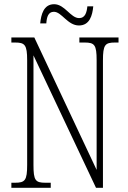

<svg xmlns="http://www.w3.org/2000/svg" viewBox="-20 -892 609 912"><path d="M355 -771C406 -771 419 -819 423 -862H395C392 -832 384 -806 356 -806C315 -806 288 -872 237 -872C187 -872 175 -822 171 -781H200C202 -811 209 -836 236 -836C273 -836 301 -771 355 -771ZM34 0H221V-24H196C148 -24 139 -35 139 -109V-629L436 0H469V-605C469 -679 479 -690 526 -690H543V-714H357V-690H382C429 -690 439 -679 439 -606V-85L143 -714H34V-690H52C98 -690 109 -679 109 -606V-109C109 -35 99 -24 51 -24H34Z"/></svg>

Font: Noto Serif Georgian ExtraCondensed ExtraLight
Style: Regular
Weight: 200
Width: 2
Designer: Monotype Design Team, Akaki Razmadze
Foundry: Google LLC
Version: Version 2.003